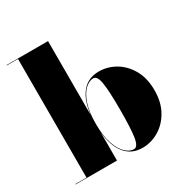

<svg xmlns="http://www.w3.org/2000/svg" viewBox="-173 -892 1008 1044"><g transform="rotate(-30 331.0 -370.0)"><path d="M80 -747.5H10V-750H270V-284.5Q279 -373 318.5 -421Q358 -469 426 -469Q480.5 -469 529 -440.5Q577.5 -412 607.8 -358.5Q638 -305 638 -230Q638 -155 607.8 -101.2Q577.5 -47.5 529 -18.8Q480.5 10 426 10Q358.5 10 318.8 -38.5Q279 -87 270 -176V0H10V-2.5H80ZM270 -230Q270 -153.5 287.2 -104Q304.5 -54.5 330.2 -30.8Q356 -7 381 -7Q406.5 -7 414.8 -60.8Q423 -114.5 423 -230Q423 -345.5 414.8 -398.8Q406.5 -452 381 -452Q356 -452 330.2 -428.5Q304.5 -405 287.2 -355.8Q270 -306.5 270 -230Z"/></g></svg>

Font: Bodoni* 72pt Fatface
Style: Regular
Weight: 900
Version: Version 2.3